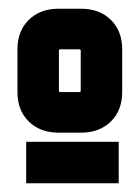

<svg xmlns="http://www.w3.org/2000/svg" viewBox="-20 -720 320 440"><path d="M162 -509Q165 -509 165 -512V-604Q165 -607 162 -607H118Q115 -607 115 -604V-512Q115 -509 118 -509ZM252 -395V-300H40V-395ZM114 -416Q72 -416 46 -441.5Q20 -467 20 -509V-607Q20 -649 46 -674.5Q72 -700 114 -700H166Q208 -700 234 -674.5Q260 -649 260 -607V-509Q260 -467 234 -441.5Q208 -416 166 -416Z"/></svg>

Font: Karantina
Style: Regular
Weight: 400
Designer: Rony Koch
Foundry: Rony Koch
Version: Version 1.000; ttfautohint (v1.8.3)